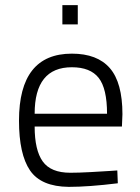

<svg xmlns="http://www.w3.org/2000/svg" viewBox="-20 -718 547 748"><path d="M254 -45Q286 -45 332 -47.5Q378 -50 408 -52L437 -54L439 -4Q326 10 248 10Q140 9 97 -54Q54 -117 54 -248Q54 -509 260 -509Q359 -509 408 -452.5Q457 -396 457 -273L455 -225H115Q115 -133 146.5 -89Q178 -45 254 -45ZM115 -275H397Q397 -373 364.5 -414.5Q332 -456 260 -456Q115 -456 115 -275ZM223 -623V-698H283V-623Z"/></svg>

Font: TitilliumText22L Lt
Style: Thin
Weight: 300
Designer: Campivisivi
Foundry: Campivisivi
Version: 1.000